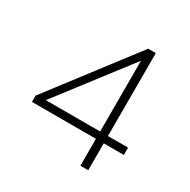

<svg xmlns="http://www.w3.org/2000/svg" viewBox="-159 -853 988 1001"><g transform="rotate(30 335.5 -352.5)"><path d="M452 0V-162H67V-200L453 -705H499V-206H620V-162H499V0ZM452 -206V-649H465L115 -193L112 -206Z"/></g></svg>

Font: Nunito Sans 10pt SemiExpanded ExtraLight
Style: Regular
Weight: 250
Width: 6
Designer: Vernon Adams
Foundry: Vernon Adams
Version: Version 3.101;gftools[0.9.27]